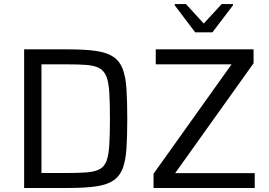

<svg xmlns="http://www.w3.org/2000/svg" viewBox="-20 -933 1335 953"><path d="M99.8 0V-688H318.4Q402.7 -688 456.9 -680.1Q511.1 -672.3 542.7 -650.9Q574.2 -629.6 589 -591Q603.7 -552.5 607.7 -492.1Q611.7 -431.7 611.7 -344Q611.7 -256.3 607.7 -195.9Q603.7 -135.5 589 -97Q574.2 -58.4 542.7 -37.1Q511.1 -15.7 456.9 -7.9Q402.7 0 318.4 0ZM185.8 -74.2H304.3Q367.3 -74.2 408.4 -77.2Q449.5 -80.1 473.3 -92.5Q497.2 -104.8 508.3 -133.4Q519.3 -162.1 522.5 -213.2Q525.7 -264.4 525.7 -344Q525.7 -423.6 522.5 -474.5Q519.3 -525.4 507.8 -554Q496.2 -582.7 472.1 -595.3Q448 -607.9 407.4 -610.8Q366.8 -613.8 304.3 -613.8H185.8ZM742.1 0V-70.6L1129.5 -613.8H753.1V-688H1238.6V-619L849.5 -73.7H1244.4V0ZM948.7 -772.6 847.2 -906.8V-912.8H903L991.3 -816.2L1080.2 -912.8H1136.5V-906.8L1034.4 -772.6Z"/></svg>

Font: Saira Thin
Style: Regular
Weight: 100
Designer: Hector Gatti with collaboration of the Omnibus-Type team
Foundry: Omnibus-Type
Version: Version 1.101